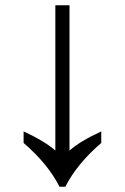

<svg xmlns="http://www.w3.org/2000/svg" viewBox="-20 -712 476 732"><path d="M207 0Q163 -87 70 -167V-211Q152 -173 191 -138V-692H245V-138Q284 -173 366 -211V-167Q273 -87 229 0Z"/></svg>

Font: lguzrati85
Style: Book
Weight: 400
Designer: Jelle Bosma - Monotype Design Team, Universal Thirst
Foundry: Monotype Imaging Inc.
Version: Version 2.106